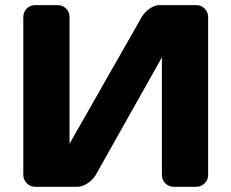

<svg xmlns="http://www.w3.org/2000/svg" viewBox="-20 -720 892 740"><path d="M69.8 -45.9V-653.8Q69.8 -673.8 83 -687Q96.2 -700.2 116.2 -700.2H202.1Q221.2 -700.2 234.6 -687Q248 -673.8 248 -654.8V-166L525.9 -653.8Q537.1 -672.9 556.6 -686.5Q576.2 -700.2 592.8 -700.2H736.8Q755.9 -700.2 769 -686.5Q782.2 -672.9 782.2 -653.8V-45.9Q782.2 -26.9 768.6 -13.4Q754.9 0 735.8 0H649.9Q630.9 0 617.4 -13.4Q604 -26.9 604 -45.9V-499L349.1 -45.9Q337.9 -26.9 317.4 -13.4Q296.9 0 277.8 0H116.2Q97.2 0 83.5 -13.4Q69.8 -26.9 69.8 -45.9Z"/></svg>

Font: Days One
Style: Regular
Weight: 400
Designer: Alexander Kalachev, Alexey Maslov, Jovanny Lemonad
Foundry: Alexander Kalachev, Alexey Maslov, Jovanny Lemonad
Version: Version 1.002